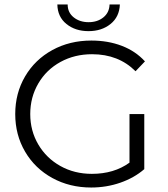

<svg xmlns="http://www.w3.org/2000/svg" viewBox="-20 -831 751 857"><path d="M558 -322H624V-76Q579 -37 517 -15.5Q455 6 387 6Q291 6 213.5 -36.5Q136 -79 92 -154Q48 -229 48 -322Q48 -415 92 -490Q136 -565 213.5 -607.5Q291 -650 388 -650Q462 -650 523.5 -626.5Q585 -603 627 -557L585 -513Q509 -589 391 -589Q313 -589 250 -554.5Q187 -520 151 -458.5Q115 -397 115 -322Q115 -247 151 -186Q187 -125 249.5 -90Q312 -55 390 -55Q489 -55 558 -105ZM236 -811H282Q282 -775 309 -753.5Q336 -732 375.5 -732Q415 -732 441.5 -753.5Q468 -775 469 -811H515Q513 -756 473.5 -724Q434 -692 375 -692Q316 -692 276.5 -724Q237 -756 236 -811Z"/></svg>

Font: Montserrat Ace
Style: Regular
Weight: 400
Designer: Julieta Ulanovsky
Foundry: Julieta Ulanovsky
Version: Version 1